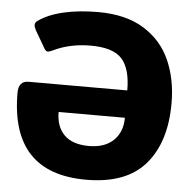

<svg xmlns="http://www.w3.org/2000/svg" viewBox="-51 -746 801 811"><g transform="rotate(5 349.0 -340.0)"><path d="M23 -326Q23 -376 66 -376H484Q484 -468 446.5 -509.5Q409 -551 314 -551Q226 -551 156 -517Q140 -510 136 -510Q127 -510 120 -522L77 -596Q70 -610 70 -617Q70 -628 80 -635Q122 -665 187 -680Q252 -695 333 -695Q451 -695 527.5 -647.5Q604 -600 639.5 -519.5Q675 -439 675 -338Q675 -173 594 -79Q513 15 343 15Q23 15 23 -326ZM484 -260H203Q203 -198 238 -163Q273 -128 343 -128Q410 -128 447 -164Q484 -200 484 -260Z"/></g></svg>

Font: Mitr SemiBold
Style: Regular
Weight: 600
Designer: Thanarat Vachiruckul
Foundry: Cadson Demak
Version: Version 1.002